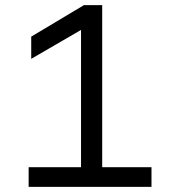

<svg xmlns="http://www.w3.org/2000/svg" viewBox="-20 -724 664 744"><path d="M376 -704V-76H567V0H91V-76H294V-608L101 -496V-582L305 -704Z"/></svg>

Font: CBA Beacon Sans
Style: Regular
Weight: 400
Designer: Wei Huang
Foundry: Wei Huang
Version: Version 1.002